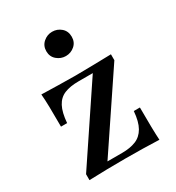

<svg xmlns="http://www.w3.org/2000/svg" viewBox="-154 -718 745 813"><g transform="rotate(-30 219.0 -311.5)"><path d="M46 0V-29L284.7 -385.5H215.3Q173.4 -385.5 146 -374.2Q118.5 -362.9 103.6 -334.7Q88.7 -306.5 84.7 -256.5H54.8Q54.8 -314.5 54 -352.8Q53.2 -391.1 50.8 -416.1Q90.3 -415.3 131.9 -414.1Q173.4 -412.9 215.3 -412.9Q260.5 -412.9 304.8 -414.1Q349.2 -415.3 391.1 -416.1V-387.1L151.6 -30.6H222.6Q262.9 -30.6 290.7 -41.9Q318.5 -53.2 334.7 -81.5Q350.8 -109.7 354.8 -159.7H384.7Q384.7 -102.4 385.5 -63.7Q386.3 -25 387.9 0Q349.2 -1.6 307.3 -2.4Q265.3 -3.2 223.4 -3.2Q179 -3.2 133.5 -2.4Q87.9 -1.6 46 0ZM222.6 -504.8Q198.4 -504.8 179.4 -521Q160.5 -537.1 160.5 -563.7Q160.5 -590.3 179.4 -606.9Q198.4 -623.4 222.6 -623.4Q247.6 -623.4 266.1 -607.3Q284.7 -591.1 284.7 -563.7Q284.7 -537.1 266.1 -521Q247.6 -504.8 222.6 -504.8Z"/></g></svg>

Font: Playfair SemiBold
Style: Regular
Weight: 600
Designer: Claus Eggers Sørensen
Foundry: Claus Eggers Sørensen
Version: Version 2.001;gftools[0.9.30]